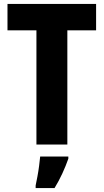

<svg xmlns="http://www.w3.org/2000/svg" viewBox="-20 -800 526 975"><path d="M322 -66H165V-646H18V-780H468V-646H322ZM327 6Q314 43 296.5 81Q279 119 257 155H161V142Q165 123 170 96.5Q175 70 178.5 43Q182 16 184 -5H327Z"/></svg>

Font: Noto Sans Malayalam UI Condensed ExtraBold
Style: Regular
Weight: 800
Width: 3
Designer: Jelle Bosma - Monotype Design Team
Foundry: Monotype Imaging Inc.
Version: Version 2.104; ttfautohint (v1.8.4.7-5d5b)